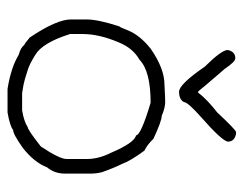

<svg xmlns="http://www.w3.org/2000/svg" viewBox="-92 -602 683 540"><g transform="rotate(90 250.0 -332.5)"><path d="M267.6 -455.1Q283.7 -455.1 306.6 -445.3Q320.8 -445.3 371.1 -421.9Q387.2 -404.8 404.3 -396.5Q433.6 -356.4 441.4 -334Q453.1 -310.5 464.8 -277.3Q468.8 -261.7 468.8 -244.1V-173.8Q468.8 -143.6 451.2 -123Q437 -86.4 396.5 -54.7Q357.9 -27.3 345.7 -27.3Q335.9 -18.6 296.9 -11.7H230.5Q169.9 -21.5 134.8 -43Q113.8 -48.8 107.4 -58.6Q104.5 -58.6 85.9 -74.2Q35.2 -149.9 35.2 -189.5V-234.4Q35.2 -266.1 54.7 -326.2Q56.6 -326.2 66.4 -351.6Q80.1 -384.3 117.2 -414.1Q173.3 -453.1 218.8 -453.1Q256.3 -455.1 267.6 -455.1ZM76.2 -222.7V-187.5Q100.6 -109.9 134.8 -89.8Q161.1 -73.2 177.7 -68.4L203.1 -60.5Q215.8 -56.6 242.2 -52.7H291Q322.8 -58.1 337.9 -68.4Q345.7 -68.4 392.6 -105.5Q427.7 -158.2 427.7 -177.7V-234.4Q427.7 -268.1 410.2 -302.7Q381.8 -369.1 361.3 -373Q361.3 -386.7 269.5 -414.1Q180.2 -414.1 148.4 -382.8Q115.7 -364.3 99.6 -324.2Q76.2 -269.5 76.2 -222.7ZM357.4 -654.3Q378.9 -649.9 378.9 -630.9Q375 -613.3 310.5 -556.6Q267.6 -518.6 267.6 -507.8Q260.3 -494.1 238.3 -494.1Q217.3 -494.6 168 -566.4Q121.1 -613.8 121.1 -630.9Q125.5 -652.3 144.5 -652.3Q154.3 -652.3 173.8 -623L220.7 -568.4Q237.3 -546.9 240.2 -546.9Q260.3 -573.2 296.9 -601.6Q344.2 -652.3 351.6 -654.3Z"/></g></svg>

Font: CEF Fonts CJK Mono
Style: Regular
Weight: 400
Designer: PartyBoss (派对大魔王)
Version: Release 2.25